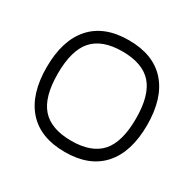

<svg xmlns="http://www.w3.org/2000/svg" viewBox="-124 -671 811 802"><g transform="rotate(30 281.0 -269.5)"><path d="M137.9 -433.2Q92.3 -381.8 92.3 -269.3Q92.3 -156.7 137.9 -105.3Q183.6 -54 280.8 -54Q377.9 -54 423.6 -105.3Q469.2 -156.7 469.2 -269.3Q469.2 -381.8 423.6 -433.2Q377.9 -484.6 280.8 -484.6Q183.6 -484.6 137.9 -433.2ZM100.6 -69.8Q38.6 -139.6 38.6 -269.3Q38.6 -398.9 100.6 -468.8Q162.6 -538.6 280.8 -538.6Q398.9 -538.6 461.1 -468.8Q523.2 -398.9 523.2 -269.3Q523.2 -139.6 461.1 -69.8Q398.9 0 280.8 0Q162.6 0 100.6 -69.8Z"/></g></svg>

Font: Tecnico
Style: Fino
Weight: 400
Version: Version 1.3